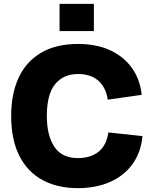

<svg xmlns="http://www.w3.org/2000/svg" viewBox="-20 -966 797 996"><path d="M384 10Q278 10 200.5 -32Q123 -74 80.5 -157.5Q38 -241 38 -365Q38 -479 76.5 -562.5Q115 -646 192.5 -692Q270 -738 385 -738Q481 -738 552 -705Q623 -672 665 -612.5Q707 -553 715 -474L539 -449Q530 -511 491 -546.5Q452 -582 385 -582Q309 -582 266 -529.5Q223 -477 223 -365Q223 -263 262 -204.5Q301 -146 384 -146Q451 -146 492 -179.5Q533 -213 542 -279L719 -260Q711 -174 666.5 -113.5Q622 -53 549.5 -21.5Q477 10 384 10ZM289 -805V-946H467V-805Z"/></svg>

Font: BDO Grotesk ExtraBold
Style: Regular
Weight: 800
Designer: Deni Anggara
Foundry: Lokal Container
Version: Version 2.000